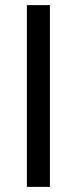

<svg xmlns="http://www.w3.org/2000/svg" viewBox="-20 -730 300 750"><path d="M85 0V-710H175V0Z"/></svg>

Font: YasnoRaleway Medium
Style: Regular
Weight: 500
Designer: Matt McInerney, Pablo Impallari, Rodrigo Fuenzalida
Foundry: Matt McInerney, Pablo Impallari, Rodrigo Fuenzalida
Version: Version 4.026